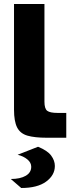

<svg xmlns="http://www.w3.org/2000/svg" viewBox="-20 -688 354 959"><path d="M214 0Q153 0 117 -10.5Q81 -21 65.5 -51.5Q50 -82 50 -140V-668H202V-180Q202 -145 216 -134.5Q230 -124 268 -124H311V0ZM86 251 34 206Q81 206 108.5 190Q136 174 136 145Q136 124 116.5 108Q97 92 68 85L170 45Q217 64 235.5 89Q254 114 254 141Q254 187 210.5 219Q167 251 86 251Z"/></svg>

Font: Atkinson Hyperlegible
Style: Bold
Weight: 700
Designer: Elliott Scott, Megan Eiswerth, Linus Boman, Theodore Petrosky
Foundry: Braille Institute
Version: Version 1.006; ttfautohint (v1.8.3)